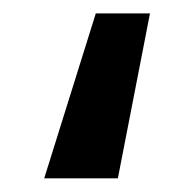

<svg xmlns="http://www.w3.org/2000/svg" viewBox="-20 -261 277 281"><path d="M199.5 -241.4 152.5 0H44.7L120.2 -241.4Z"/></svg>

Font: TitilliumWeb ExtraLight
Style: Regular
Weight: 400
Designer: Mohamed Gaber, Accademia di Belle Arti di Urbino and others
Foundry: Kief Type Foundry, Accademia di Belle Arti di Urbino and others
Version: Version 3.000; ttfautohint (v1.8.2)